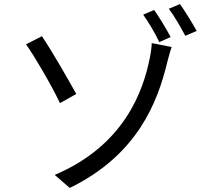

<svg xmlns="http://www.w3.org/2000/svg" viewBox="-20 -874 1040 944"><path d="M249 -14 323 50C655 -112 755 -370 803 -571C807 -584 815 -618 824 -643L726 -662C726 -644 721 -608 715 -582C684 -431 594 -160 249 -14ZM186 -696 108 -656C149 -599 232 -457 275 -367L355 -412C319 -477 231 -631 186 -696ZM738 -825 684 -802C709 -767 744 -709 763 -667L819 -692C799 -730 762 -791 738 -825ZM865 -854 810 -831C837 -796 869 -739 891 -698L947 -722C926 -760 889 -820 865 -854Z"/></svg>

Font: Source Han Sans HK
Style: Regular
Weight: 400
Designer: Ryoko NISHIZUKA 西塚涼子 (kana, bopomofo & ideographs); Paul D. Hunt (Latin, Greek & Cyrillic); Sandoll Communications 산돌커뮤니
Foundry: Adobe
Version: Version 2.000;hotconv 1.0.107;makeotfexe 2.5.65593